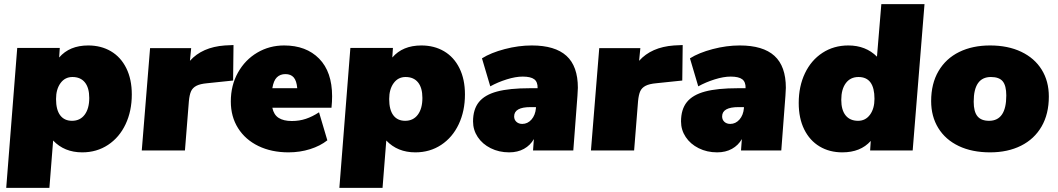

<svg xmlns="http://www.w3.org/2000/svg" viewBox="-20 -725 5096 925"><path d="M615 -270Q615 -190 585 -126.5Q555 -63 500.5 -27Q446 9 376 9Q290 9 236 -48L218 180H10L63 -494H268L265 -448Q315 -506 405 -506Q467 -506 514.5 -478Q562 -450 588.5 -396.5Q615 -343 615 -270ZM410 -253Q410 -302 389 -328Q368 -354 329 -354Q293 -354 271.5 -324.5Q250 -295 250 -248Q250 -196 270 -169.5Q290 -143 327 -143Q366 -143 388 -172.5Q410 -202 410 -253Z M1105 -508 1103 -337 978 -324Q944 -321 926 -311.5Q908 -302 900.5 -285.5Q893 -269 890 -238L871 0H663L703 -493H901L895 -432Q954 -498 1063 -506Z M1580 -261Q1580 -235 1577 -206H1292Q1299 -172 1322.5 -157Q1346 -142 1386 -142Q1422 -142 1453.5 -152.5Q1485 -163 1517 -184L1557 -49Q1523 -22 1474 -6.5Q1425 9 1370 9Q1288 9 1225 -21.5Q1162 -52 1127 -107.5Q1092 -163 1092 -236Q1092 -314 1126.5 -375.5Q1161 -437 1219.5 -471.5Q1278 -506 1349 -506Q1455 -506 1517.5 -442.5Q1580 -379 1580 -261ZM1292 -300H1412Q1409 -336 1395 -352Q1381 -368 1355 -368Q1330 -368 1314 -352.5Q1298 -337 1292 -300Z M2220 -270Q2220 -190 2190 -126.5Q2160 -63 2105.5 -27Q2051 9 1981 9Q1895 9 1841 -48L1823 180H1615L1668 -494H1873L1870 -448Q1920 -506 2010 -506Q2072 -506 2119.5 -478Q2167 -450 2193.5 -396.5Q2220 -343 2220 -270ZM2015 -253Q2015 -302 1994 -328Q1973 -354 1934 -354Q1898 -354 1876.5 -324.5Q1855 -295 1855 -248Q1855 -196 1875 -169.5Q1895 -143 1932 -143Q1971 -143 1993 -172.5Q2015 -202 2015 -253Z M2764 -302Q2764 -290 2762 -264L2742 0H2548L2552 -55Q2535 -25 2504.5 -8Q2474 9 2433 9Q2384 9 2344 -11Q2304 -31 2281.5 -65Q2259 -99 2259 -140Q2259 -198 2287 -233Q2315 -268 2374.5 -284Q2434 -300 2533 -300H2570Q2571 -330 2554 -343Q2537 -356 2498 -356Q2464 -356 2421 -342.5Q2378 -329 2342 -309L2302 -444Q2345 -471 2411.5 -488.5Q2478 -506 2542 -506Q2654 -506 2709 -456Q2764 -406 2764 -302ZM2562 -204V-209H2536Q2457 -209 2457 -164Q2457 -148 2468 -138Q2479 -128 2496 -128Q2522 -128 2540.5 -149Q2559 -170 2562 -204Z M3269 -508 3267 -337 3142 -324Q3108 -321 3090 -311.5Q3072 -302 3064.5 -285.5Q3057 -269 3054 -238L3035 0H2827L2867 -493H3065L3059 -432Q3118 -498 3227 -506Z M3766 -302Q3766 -290 3764 -264L3744 0H3550L3554 -55Q3537 -25 3506.5 -8Q3476 9 3435 9Q3386 9 3346 -11Q3306 -31 3283.5 -65Q3261 -99 3261 -140Q3261 -198 3289 -233Q3317 -268 3376.5 -284Q3436 -300 3535 -300H3572Q3573 -330 3556 -343Q3539 -356 3500 -356Q3466 -356 3423 -342.5Q3380 -329 3344 -309L3304 -444Q3347 -471 3413.5 -488.5Q3480 -506 3544 -506Q3656 -506 3711 -456Q3766 -406 3766 -302ZM3564 -204V-209H3538Q3459 -209 3459 -164Q3459 -148 3470 -138Q3481 -128 3498 -128Q3524 -128 3542.5 -149Q3561 -170 3564 -204Z M4434 -705 4377 0H4172L4175 -46Q4126 9 4038 9Q3976 9 3928.5 -19.5Q3881 -48 3854.5 -101.5Q3828 -155 3828 -229Q3828 -309 3858 -372Q3888 -435 3942.5 -470.5Q3997 -506 4067 -506Q4151 -506 4205 -452L4226 -705ZM4193 -249Q4193 -354 4116 -354Q4077 -354 4055 -324.5Q4033 -295 4033 -244Q4033 -195 4054 -169Q4075 -143 4114 -143Q4150 -143 4171.5 -172.5Q4193 -202 4193 -249Z M4466 -238Q4466 -322 4501.5 -382.5Q4537 -443 4601 -474.5Q4665 -506 4750 -506Q4836 -506 4900 -475.5Q4964 -445 4998.5 -389.5Q5033 -334 5033 -260Q5033 -176 4998 -115.5Q4963 -55 4899 -23Q4835 9 4750 9Q4663 9 4599 -21.5Q4535 -52 4500.5 -108Q4466 -164 4466 -238ZM4828 -265Q4828 -312 4811 -333Q4794 -354 4754 -354Q4671 -354 4671 -235Q4671 -187 4689 -165Q4707 -143 4745 -143Q4828 -143 4828 -265Z"/></svg>

Font: Nunito Sans Heavy Heavy
Style: Italic
Weight: 400
Italic angle: -4.541°
Designer: Vernon Adams
Foundry: Vernon Adams
Version: Version 2.002